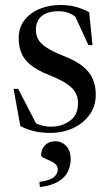

<svg xmlns="http://www.w3.org/2000/svg" viewBox="-20 -523 444 770"><path d="M223 -503Q255.5 -503 282 -496Q308.5 -489 337.5 -474.5L351 -342H334.5L273.5 -475L311 -430.5Q286 -456.5 264.5 -467.2Q243 -478 213.5 -478Q171 -478 147.5 -458.8Q124 -439.5 124 -403.5Q124 -382 133.2 -365Q142.5 -348 167 -332Q191.5 -316 238 -297.5Q272.5 -284 296.8 -268Q321 -252 335.8 -233.2Q350.5 -214.5 357.2 -192.2Q364 -170 364 -143Q364 -97 339 -62.5Q314 -28 273 -9Q232 10 182 10Q146 10 117.2 3.2Q88.5 -3.5 61.5 -17.5L34.5 -166.5H53L132.5 -12.5L99.5 -42Q114 -32.5 128 -26.5Q142 -20.5 156 -17.8Q170 -15 184.5 -15Q228 -15 260.5 -38.5Q293 -62 293 -109.5Q293 -128.5 286.2 -144.2Q279.5 -160 265 -173.2Q250.5 -186.5 227.5 -199Q204.5 -211.5 172.5 -224Q129.5 -241 103.5 -262Q77.5 -283 66.2 -309.5Q55 -336 55 -369.5Q55 -412.5 78 -442.2Q101 -472 139.2 -487.5Q177.5 -503 223 -503ZM138 206.5Q179.5 201 195.5 187.8Q211.5 174.5 211.5 157Q211.5 142.5 201.5 134.2Q191.5 126 178.2 120.5Q165 115 155 110.2Q145 105.5 145 100Q145 74.5 160.8 59Q176.5 43.5 201.5 43.5Q227.5 43.5 245.5 62.5Q263.5 81.5 263.5 115Q263.5 140.5 252.8 164Q242 187.5 215.2 204.2Q188.5 221 140 227.5Z"/></svg>

Font: Newsreader 60pt
Style: Regular
Weight: 400
Designer: Hugues Gentile
Foundry: Production Type
Version: Version 1.003